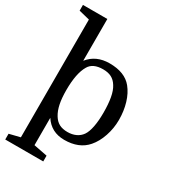

<svg xmlns="http://www.w3.org/2000/svg" viewBox="-227 -893 1054 1186"><g transform="rotate(30 300.0 -300.0)"><path d="M554 -275Q554 -216 535 -159.5Q516 -103 483 -65Q427 0 322 0Q229 0 180 -75V120L277 139V180H6V139L83 120V-720L6 -739V-780H180V-482Q234 -550 330 -550Q439 -550 490 -487Q521 -449 537.5 -394Q554 -339 554 -275ZM180 -274Q180 -216 188.5 -175Q197 -134 215 -105Q232 -77 256 -64.5Q280 -52 315 -52Q348 -52 374 -64Q400 -76 416 -99Q432 -122 440.5 -165.5Q449 -209 449 -267Q449 -327 441 -372Q433 -417 415 -445Q398 -473 373.5 -485.5Q349 -498 314 -498Q241 -498 215 -452Q180 -393 180 -274Z"/></g></svg>

Font: Domine
Style: Regular
Weight: 400
Designer: Pablo Impallari, Rodrigo Fuenzalida, Brenda Gallo
Foundry: Pablo Impallari, Rodrigo Fuenzalida, Brenda Gallo
Version: Version 2.000;September 19, 2022;FontCreator 14.0.0.2877 64-